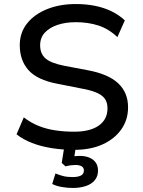

<svg xmlns="http://www.w3.org/2000/svg" viewBox="-20 -734 711 952"><path d="M348 9Q289 9 236 0.5Q183 -8 139 -25Q95 -42 62 -68L98 -152Q133 -125 172 -109.5Q211 -94 255 -87.5Q299 -81 348 -81Q427 -81 470 -111.5Q513 -142 513 -197Q513 -227 499 -245.5Q485 -264 455.5 -276Q426 -288 379 -296L263 -319Q164 -338 121 -386.5Q78 -435 78 -510Q78 -572 114 -617.5Q150 -663 213 -688.5Q276 -714 356 -714Q407 -714 451.5 -705Q496 -696 533 -678Q570 -660 599 -633L562 -550Q519 -591 468 -607.5Q417 -624 356 -624Q305 -624 265 -610.5Q225 -597 202 -572Q179 -547 179 -509Q179 -468 205.5 -444.5Q232 -421 298 -408L414 -386Q517 -367 566 -321Q615 -275 615 -202Q615 -140 581.5 -92.5Q548 -45 488.5 -18Q429 9 348 9ZM340 198Q314 198 285.5 193Q257 188 239 178L255 126Q274 134 293.5 139Q313 144 340 144Q366 144 381 136.5Q396 129 396 111Q396 97 384.5 90.5Q373 84 355 84Q346 84 332.5 85.5Q319 87 305 91L286 74L301 -20H358L346 60L319 47Q331 43 346.5 41Q362 39 377 39Q400 39 420.5 46.5Q441 54 453.5 70.5Q466 87 466 112Q466 140 450 159.5Q434 179 405.5 188.5Q377 198 340 198Z"/></svg>

Font: Nunito Sans 7pt Medium
Style: Regular
Weight: 500
Designer: Vernon Adams
Foundry: Vernon Adams
Version: Version 3.101;gftools[0.9.27]